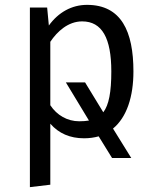

<svg xmlns="http://www.w3.org/2000/svg" viewBox="-20 -558 640 790"><path d="M529 -264C529 -429 479 -538 338 -538C275 -538 220 -507 181 -453L174 -527H103V212L187 202V-49C222 -9 268 11 326 11C348 11 368 8 386 3L441 92H520L445 -29C502 -76 529 -161 529 -264ZM306 -59C257 -59 214 -84 187 -125V-386C215 -428 260 -470 318 -470C400 -470 438 -401 438 -264C438 -179 428 -126 405 -96L330 -219H251L346 -62C334 -60 321 -59 306 -59Z"/></svg>

Font: FiraMono Nerd Font
Style: Regular
Weight: 400
Designer: Carrois Corporate & Edenspiekermann AG
Foundry: Carrois Corporate GbR & Edenspiekermann AG
Version: Version 003.206;Nerd Fonts 3.3.0